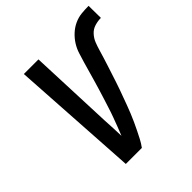

<svg xmlns="http://www.w3.org/2000/svg" viewBox="-185 -815 948 948"><g transform="rotate(-45 289.5 -341.0)"><path d="M268 0H156L114 -670H216L234 -223Q236 -195 237 -167.5Q238 -140 239 -112L238 -111Q248 -135 257 -159Q266 -183 275 -207Q284 -231 291.5 -255.5Q299 -280 307 -304Q315 -328 322 -352.5Q329 -377 336.5 -401.5Q344 -426 350.5 -450.5Q357 -475 364.5 -499.5Q372 -524 379.5 -548.5Q387 -573 401 -595.5Q415 -618 435 -636.5Q455 -655 479 -666Q503 -677 528 -679.5Q553 -682 578 -682L579 -597Q558 -597 536 -590.5Q514 -584 498.5 -567Q483 -550 475 -529.5Q467 -509 461 -488Q455 -467 448.5 -446.5Q442 -426 435.5 -405.5Q429 -385 422 -364Q415 -343 408.5 -322.5Q402 -302 394.5 -281.5Q387 -261 379.5 -240.5Q372 -220 364.5 -199.5Q357 -179 348.5 -158.5Q340 -138 331 -118Q322 -98 312 -78Q302 -58 292 -38.5Q282 -19 268 0Z"/></g></svg>

Font: Lode Dark Term
Style: Bold Italic
Weight: 700
Italic angle: -11°
Monospace: yes
Designer: Belleve Invis
Foundry: Belleve Invis
Version: Version 29.2.0